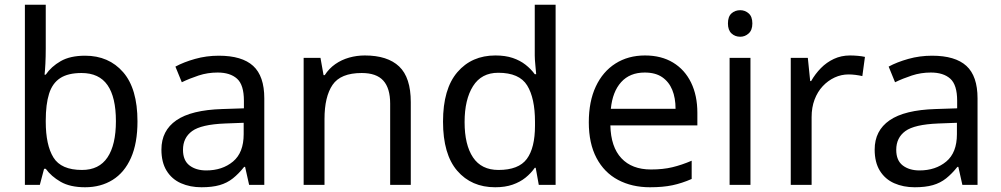

<svg xmlns="http://www.w3.org/2000/svg" viewBox="-20 -780 4225 810"><path d="M173 -575Q173 -541 171.5 -511.5Q170 -482 168 -465H173Q196 -499 236 -522Q276 -545 339 -545Q439 -545 499.5 -475.5Q560 -406 560 -268Q560 -176 532.5 -114Q505 -52 455 -21Q405 10 339 10Q276 10 236 -13Q196 -36 173 -68H166L148 0H85V-760H173ZM324 -472Q267 -472 234 -450.5Q201 -429 187 -384.5Q173 -340 173 -271V-267Q173 -168 205.5 -115.5Q238 -63 326 -63Q398 -63 433.5 -116Q469 -169 469 -269Q469 -370 433.5 -421Q398 -472 324 -472Z M903 -545Q1001 -545 1048 -502Q1095 -459 1095 -365V0H1031L1014 -76H1010Q987 -47 962.5 -27.5Q938 -8 906.5 1Q875 10 830 10Q782 10 743.5 -7Q705 -24 683 -59.5Q661 -95 661 -149Q661 -229 724 -272.5Q787 -316 918 -320L1009 -323V-355Q1009 -422 980 -448Q951 -474 898 -474Q856 -474 818 -461.5Q780 -449 747 -433L720 -499Q755 -518 803 -531.5Q851 -545 903 -545ZM929 -259Q829 -255 790.5 -227Q752 -199 752 -148Q752 -103 779.5 -82Q807 -61 850 -61Q918 -61 963 -98.5Q1008 -136 1008 -214V-262Z M1519 -546Q1615 -546 1664 -499.5Q1713 -453 1713 -349V0H1626V-343Q1626 -408 1597 -440Q1568 -472 1506 -472Q1417 -472 1383 -422Q1349 -372 1349 -278V0H1261V-536H1332L1345 -463H1350Q1368 -491 1394.5 -509.5Q1421 -528 1453 -537Q1485 -546 1519 -546Z M2069 10Q1969 10 1909 -59.5Q1849 -129 1849 -267Q1849 -405 1909.5 -475.5Q1970 -546 2070 -546Q2112 -546 2143 -535.5Q2174 -525 2197 -507Q2220 -489 2236 -467H2242Q2241 -480 2238.5 -505.5Q2236 -531 2236 -546V-760H2324V0H2253L2240 -72H2236Q2220 -49 2197 -30.5Q2174 -12 2142.5 -1Q2111 10 2069 10ZM2083 -63Q2168 -63 2202.5 -109.5Q2237 -156 2237 -250V-266Q2237 -366 2204 -419.5Q2171 -473 2082 -473Q2011 -473 1975.5 -416.5Q1940 -360 1940 -265Q1940 -169 1975.5 -116Q2011 -63 2083 -63Z M2701 -546Q2770 -546 2819.5 -516Q2869 -486 2895.5 -431.5Q2922 -377 2922 -304V-251H2555Q2557 -160 2601.5 -112.5Q2646 -65 2726 -65Q2777 -65 2816.5 -74.5Q2856 -84 2898 -102V-25Q2857 -7 2817 1.5Q2777 10 2722 10Q2646 10 2587.5 -21Q2529 -52 2496.5 -113.5Q2464 -175 2464 -264Q2464 -352 2493.5 -415Q2523 -478 2576.5 -512Q2630 -546 2701 -546ZM2700 -474Q2637 -474 2600.5 -433.5Q2564 -393 2557 -321H2830Q2830 -367 2816 -401Q2802 -435 2773.5 -454.5Q2745 -474 2700 -474Z M3146 -536V0H3058V-536ZM3103 -737Q3123 -737 3138.5 -723.5Q3154 -710 3154 -681Q3154 -653 3138.5 -639Q3123 -625 3103 -625Q3081 -625 3066 -639Q3051 -653 3051 -681Q3051 -710 3066 -723.5Q3081 -737 3103 -737Z M3566 -546Q3581 -546 3598.5 -544.5Q3616 -543 3629 -540L3618 -459Q3605 -462 3589.5 -464Q3574 -466 3560 -466Q3529 -466 3501 -453Q3473 -440 3451 -416.5Q3429 -393 3416.5 -360Q3404 -327 3404 -286V0H3316V-536H3388L3398 -438H3402Q3419 -468 3443 -492.5Q3467 -517 3498 -531.5Q3529 -546 3566 -546Z M3912 -545Q4010 -545 4057 -502Q4104 -459 4104 -365V0H4040L4023 -76H4019Q3996 -47 3971.5 -27.5Q3947 -8 3915.5 1Q3884 10 3839 10Q3791 10 3752.5 -7Q3714 -24 3692 -59.5Q3670 -95 3670 -149Q3670 -229 3733 -272.5Q3796 -316 3927 -320L4018 -323V-355Q4018 -422 3989 -448Q3960 -474 3907 -474Q3865 -474 3827 -461.5Q3789 -449 3756 -433L3729 -499Q3764 -518 3812 -531.5Q3860 -545 3912 -545ZM3938 -259Q3838 -255 3799.5 -227Q3761 -199 3761 -148Q3761 -103 3788.5 -82Q3816 -61 3859 -61Q3927 -61 3972 -98.5Q4017 -136 4017 -214V-262Z"/></svg>

Font: Noto Sans Khmer
Style: Regular
Weight: 400
Designer: Danh Hong and the Monotype Design Team
Foundry: Monotype Imaging Inc.
Version: Version 2.003